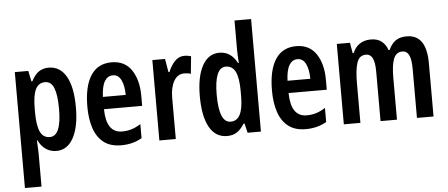

<svg xmlns="http://www.w3.org/2000/svg" viewBox="-60 -906 3017 1292"><g transform="rotate(-5 1449.0 -260.0)"><path d="M288 -553Q365 -553 406.5 -480.5Q448 -408 448 -271Q448 -139 407 -64.5Q366 10 292 10Q254 10 222.5 -10.5Q191 -31 171 -72H167Q168 -44 169.5 -23Q171 -2 171 13V240H59V-543H150L165 -471H171Q195 -517 223 -535Q251 -553 288 -553ZM256 -458Q212 -458 191.5 -417Q171 -376 171 -286V-262Q171 -171 191.5 -129Q212 -87 256 -87Q334 -87 334 -270Q334 -364 315.5 -411Q297 -458 256 -458Z M713 -552Q802 -552 847.5 -484.5Q893 -417 893 -309V-242H635Q637 -82 744 -82Q777 -82 807 -91Q837 -100 870 -121V-26Q809 10 730 10Q657 10 612 -25Q567 -60 546 -122.5Q525 -185 525 -268Q525 -406 572.5 -479Q620 -552 713 -552ZM714 -464Q679 -464 658.5 -430.5Q638 -397 635 -325H789Q789 -386 770.5 -425Q752 -464 714 -464Z M1205 -553Q1215 -553 1226 -551.5Q1237 -550 1250 -546L1238 -428Q1220 -435 1194 -435Q1149 -435 1124 -392Q1099 -349 1099 -279V0H988V-543H1074L1089 -453H1096Q1112 -494 1139.5 -523.5Q1167 -553 1205 -553Z M1445 10Q1367 10 1326 -63.5Q1285 -137 1285 -272Q1285 -405 1326 -479Q1367 -553 1441 -553Q1519 -553 1561 -473H1566Q1564 -502 1563 -523Q1562 -544 1562 -559V-760H1674V0H1584L1569 -63H1562Q1539 -26 1512 -8Q1485 10 1445 10ZM1477 -84Q1520 -84 1541 -125Q1562 -166 1562 -252V-283Q1562 -372 1541.5 -414Q1521 -456 1476 -456Q1437 -456 1418 -409Q1399 -362 1399 -273Q1399 -84 1477 -84Z M1960 -552Q2049 -552 2094.5 -484.5Q2140 -417 2140 -309V-242H1882Q1884 -82 1991 -82Q2024 -82 2054 -91Q2084 -100 2117 -121V-26Q2056 10 1977 10Q1904 10 1859 -25Q1814 -60 1793 -122.5Q1772 -185 1772 -268Q1772 -406 1819.5 -479Q1867 -552 1960 -552ZM1961 -464Q1926 -464 1905.5 -430.5Q1885 -397 1882 -325H2036Q2036 -386 2017.5 -425Q1999 -464 1961 -464Z M2706 -553Q2840 -553 2840 -360V0H2728V-331Q2728 -395 2713.5 -424.5Q2699 -454 2669 -454Q2627 -454 2610 -411.5Q2593 -369 2593 -284V0H2482V-332Q2482 -396 2467.5 -425Q2453 -454 2423 -454Q2377 -454 2361.5 -405Q2346 -356 2346 -268V0H2234V-543H2323L2335 -472H2342Q2358 -512 2389.5 -532.5Q2421 -553 2464 -553Q2511 -553 2538.5 -530Q2566 -507 2577 -472H2585Q2603 -513 2632 -533Q2661 -553 2706 -553Z"/></g></svg>

Font: Noto Sans Lao ExtraCondensed SemiBold
Style: Regular
Weight: 600
Width: 2
Designer: Monotype Design Team
Foundry: Monotype Imaging Inc.
Version: Version 2.003; ttfautohint (v1.8.4.7-5d5b)